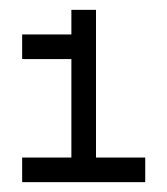

<svg xmlns="http://www.w3.org/2000/svg" viewBox="-20 -720 340 390"><path d="M25 -350H275V-400H175V-700H125V-650H25V-600H125V-400H25Z"/></svg>

Font: LS-VG5000 Light
Style: Regular
Weight: 400
Designer: Justin Bihan, 2021
Foundry: Justin Bihan, 2021
Version: Version 1.000;Glyphs 3.1.2 (3151)